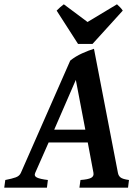

<svg xmlns="http://www.w3.org/2000/svg" viewBox="-44 -869 647 889"><path d="M207 -268.6H351.1L307.1 -499ZM362.3 -209.5H181.2L119.1 -68.8Q112.3 -54.2 126.7 -47.1Q141.1 -40 177.7 -35.6L173.3 0H-24.4L-19.5 -35.6Q11.7 -41.5 29.1 -47.9Q46.4 -54.2 52.7 -68.8L281.2 -588.4Q305.2 -607.9 335.9 -621.8Q366.7 -635.7 391.1 -643.1L502 -68.8Q504.4 -55.2 514.2 -47.4Q523.9 -39.6 553.2 -35.6L548.8 0H323.7L328.6 -35.6Q363.8 -38.1 377.7 -45.4Q391.6 -52.7 388.7 -68.8ZM524.4 -819.8 384.3 -665.5H317.4L218.3 -819.8Q226.1 -828.1 234.9 -835.7Q243.7 -843.3 251.5 -849.1L361.3 -767.1L497.6 -849.1Q503.4 -843.8 511.2 -836.2Q519 -828.6 524.4 -819.8Z"/></svg>

Font: Gentium Plus
Style: Bold Italic
Weight: 700
Italic angle: -8°
Designer: Victor Gaultney, Annie Olsen, Iska Routamaa, Becca Hirsbrunner
Foundry: SIL International
Version: Version 6.101